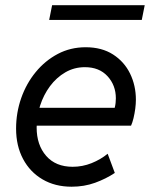

<svg xmlns="http://www.w3.org/2000/svg" viewBox="-20 -706 573 734"><path d="M253.9 7.8Q190.4 7.8 142.6 -20.3Q94.7 -48.3 68.1 -98.4Q41.5 -148.4 41.5 -214.4Q41.5 -274.9 61 -330.8Q80.6 -386.7 116.5 -430.4Q152.3 -474.1 200.9 -499.8Q249.5 -525.4 307.6 -525.4Q369.1 -525.4 412.1 -497.8Q455.1 -470.2 477.3 -424.6Q499.5 -378.9 499.5 -324.7Q499.5 -309.1 497.1 -290.5Q494.6 -272 490.5 -254.6Q486.3 -237.3 481 -225.6H99.6L111.3 -293.9H418.5Q420.9 -303.2 421.9 -312.3Q422.9 -321.3 422.9 -330.1Q422.9 -379.9 391.1 -414.6Q359.4 -449.2 304.7 -449.2Q263.7 -449.2 229.7 -429.4Q195.8 -409.7 171.1 -376.5Q146.5 -343.3 133.3 -302.2Q120.1 -261.2 120.1 -218.3Q120.1 -151.9 156.5 -110.1Q192.9 -68.4 257.8 -68.4Q295.4 -68.4 330.1 -82.3Q364.7 -96.2 391.6 -118.2L418.9 -44.9Q385.3 -22.5 343.5 -7.3Q301.8 7.8 253.9 7.8ZM168 -629.9 179.2 -686H533.2L522 -629.9Z"/></svg>

Font: Reddit Sans
Style: Italic
Weight: 400
Italic angle: -11.25°
Designer: Stephen Hutchings
Version: Version 1.013